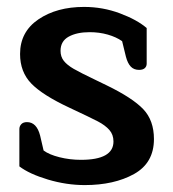

<svg xmlns="http://www.w3.org/2000/svg" viewBox="-20 -521 501 555"><path d="M36 -40V-148Q36 -156 41.5 -162Q47 -168 58 -168Q86 -168 96 -129L106 -86Q122 -74 152 -66.5Q182 -59 214 -59Q308 -59 308 -112Q308 -132 296 -145.5Q284 -159 263 -170Q242 -181 180 -210Q103 -246 70.5 -279.5Q38 -313 38 -365Q38 -429 91 -465Q144 -501 223 -501Q277 -501 326.5 -482.5Q376 -464 404 -440V-337Q404 -329 398.5 -324Q393 -319 382 -319Q367 -319 358 -328.5Q349 -338 344 -357L333 -402Q316 -414 291.5 -421Q267 -428 239 -428Q202 -428 178.5 -415Q155 -402 155 -374Q155 -357 164.5 -345Q174 -333 193 -322Q212 -311 256 -290L289 -274Q363 -238 394 -205.5Q425 -173 425 -119Q425 -50 367.5 -18Q310 14 225 14Q172 14 118.5 -2Q65 -18 36 -40Z"/></svg>

Font: Maitree SemiBold
Style: Regular
Weight: 600
Designer: CadsonDemak Team
Foundry: CadsonDemak
Version: Version 1.001